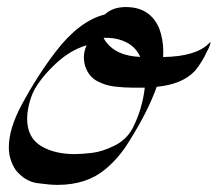

<svg xmlns="http://www.w3.org/2000/svg" viewBox="-20 -517 614 542"><path d="M142.6 4.9Q120.6 4.9 85.4 0Q50.3 -4.9 23.9 -37.6Q4.9 -66.9 4.9 -101.1Q4.9 -153.8 41.5 -221.7Q86.4 -305.2 137.2 -371.1Q203.6 -458 275.9 -476.1Q297.9 -497.1 335.4 -497.1Q403.3 -497.1 429.2 -437.5Q440.9 -405.8 440.9 -372.1Q440.9 -363.8 440.4 -356Q532.7 -357.4 569.3 -394Q572.8 -397.9 573.7 -397.9Q574.2 -397.9 574.2 -396.5Q574.2 -393.1 569.3 -381.3L564.9 -373Q551.3 -342.3 530.3 -316.9Q494.6 -278.8 422.4 -272Q398.4 -204.1 346.7 -121.6Q317.9 -73.2 278.3 -40Q225.1 4.9 142.6 4.9ZM376 -356.4Q358.9 -394.5 313.5 -406.2Q297.4 -410.2 279.8 -410.2H272.5Q275.4 -403.8 279.8 -397.9Q309.6 -358.9 376 -356.4ZM190.9 -82Q210 -82 239.5 -85.4Q269 -88.9 303 -105.7Q336.9 -122.6 354 -154.3Q381.8 -208.5 388.7 -269.5H355.5Q332.5 -269.5 305.2 -272.5Q277.8 -275.4 254.2 -288.1Q230.5 -300.8 220.7 -329.6Q216.8 -342.3 216.8 -355Q216.8 -372.6 224.6 -389.2Q178.2 -375.5 138.2 -338.1Q98.1 -300.8 77.1 -263.7Q65.9 -242.7 59.6 -211.9Q56.6 -196.3 56.6 -182.1Q56.6 -127.9 97.2 -104Q134.8 -82 190.9 -82Z"/></svg>

Font: Terrible Cursive
Style: Regular
Weight: 400
Designer: GGBotNet
Foundry: GGBotNet
Version: 1.00